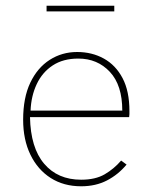

<svg xmlns="http://www.w3.org/2000/svg" viewBox="-20 -642 540 672"><path d="M264 10Q203 10 157.5 -19Q112 -48 86.5 -100.5Q61 -153 61 -223Q61 -300 86 -352.5Q111 -405 154 -432.5Q197 -460 250 -460Q302 -460 343.5 -437Q385 -414 409 -368.5Q433 -323 433 -253Q433 -245 433 -242.5Q433 -240 432 -232H85Q87 -125 134.5 -69Q182 -13 264 -13Q314 -13 346.5 -32Q379 -51 404 -80L423 -66Q394 -31 354.5 -10.5Q315 10 264 10ZM87 -255H408Q408 -344 364.5 -390.5Q321 -437 254 -437Q201 -437 164.5 -413Q128 -389 108.5 -347.5Q89 -306 87 -255ZM143 -602V-622H380V-602Z"/></svg>

Font: Inconsolata ExtraLight
Style: Regular
Weight: 200
Monospace: yes
Designer: Raph Levien, Cyreal, Brenton Simpson
Foundry: Raph Levien, Cyreal, Google
Version: Version 3.001; ttfautohint (v1.8.2.53-6de2)